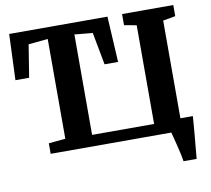

<svg xmlns="http://www.w3.org/2000/svg" viewBox="-95 -851 1251 1139"><g transform="rotate(-10 530.0 -281.5)"><path d="M919.5 180Q917.5 164.5 912 138.8Q906.5 113 899.5 85Q892.5 57 886.5 33.8Q880.5 10.5 877.5 0H151V-63.5L252 -73V-674L135 -662.5L103.5 -466.5H21L32 -743H624L639.5 -467.5H558L521.5 -662.5L412.5 -673V-68H786V-662.5L712 -676V-743H1020.5V-676L945.5 -662.5V-74H1020.5Q1019.5 -60.5 1017.5 -34.5Q1015.5 -8.5 1012.8 23Q1010 54.5 1007 85.8Q1004 117 1002 142.2Q1000 167.5 998.5 180Z"/></g></svg>

Font: Merriweather ExtraBold
Style: Regular
Weight: 800
Version: Version 2.100